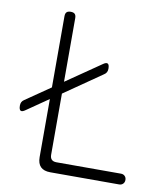

<svg xmlns="http://www.w3.org/2000/svg" viewBox="-83 -810 766 879"><g transform="rotate(10 300.0 -370.0)"><path d="M210 0Q180 0 165 -15Q150 -30 150 -60V-330L50 -261Q35 -250 27.5 -254Q20 -258 20 -277Q20 -286 23.5 -293Q27 -300 35 -305L150 -384V-715Q150 -728 156 -734Q162 -740 175 -740Q188 -740 194 -734Q200 -728 200 -715V-419L360 -529Q375 -540 382.5 -536Q390 -532 390 -513Q390 -504 386.5 -497Q383 -490 375 -485L200 -364V-80Q200 -65 207.5 -57.5Q215 -50 230 -50H530Q541 -50 548 -43Q555 -36 555 -25Q555 -14 548 -7Q541 0 530 0Z"/></g></svg>

Font: Maple Mono NL Thin
Style: Regular
Weight: 250
Monospace: yes
Designer: subframe7536
Version: Version 7.000